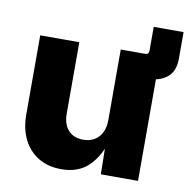

<svg xmlns="http://www.w3.org/2000/svg" viewBox="-76 -738 826 822"><g transform="rotate(10 337.0 -326.5)"><path d="M476.1 -438V-541H510.7Q526.9 -541 526.9 -556.6V-661.1H656.7V-545.4Q656.7 -490.2 624 -464.1Q591.3 -438 541 -438ZM242.2 7.8Q185.1 7.8 142.8 -17.6Q100.6 -43 77.6 -89.1Q54.7 -135.3 54.7 -197.3V-541H224.6V-230.5Q224.6 -184.6 248 -158.7Q271.5 -132.8 313 -132.8Q340.3 -132.8 361.1 -144.8Q381.8 -156.7 393.3 -179.4Q404.8 -202.1 404.8 -234.4V-541H575.2V0H413.6L411.1 -137.7H421.4Q400.4 -71.8 357.2 -32Q314 7.8 242.2 7.8Z"/></g></svg>

Font: Inter 17pt ExtraBold
Style: Regular
Weight: 800
Version: Version 4.001;git-66647c0bb